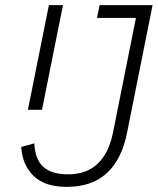

<svg xmlns="http://www.w3.org/2000/svg" viewBox="-20 -718 616 750"><path d="M576 -698 476 -198Q455 -94 396.5 -41Q338 12 241 12Q155 12 111 -31Q67 -74 63 -144L114 -158Q117 -95 149.5 -66Q182 -37 246 -37Q318 -37 361.5 -78.5Q405 -120 421 -198L511 -648H359L369 -698ZM171 -698H226L144 -289H89Z"/></svg>

Font: IBM Plex Sans Cond Light
Style: Italic
Weight: 300
Width: 3
Italic angle: -11°
Designer: Mike Abbink, Paul van der Laan, Pieter van Rosmalen
Foundry: Bold Monday
Version: Version 1.3